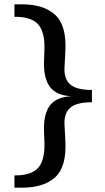

<svg xmlns="http://www.w3.org/2000/svg" viewBox="-20 -734 485 890"><path d="M82 136H47V79Q123 80 155.5 45.5Q188 11 186 -70L184 -130Q182 -208 212.5 -246.5Q243 -285 311 -288Q243 -291 212.5 -330Q182 -369 184 -447L186 -508Q188 -588 155.5 -622.5Q123 -657 47 -656V-714H82Q183 -714 236 -665Q289 -616 283 -498L279 -421Q276 -369 305 -343Q334 -317 406 -317V-260Q334 -260 305 -234Q276 -208 279 -156L283 -79Q289 39 236 87.5Q183 136 82 136Z"/></svg>

Font: Montagu Slab 16pt
Style: Regular
Weight: 400
Designer: Florian Karsten
Foundry: Florian Karsten
Version: Version 1.000; ttfautohint (v1.8.3)